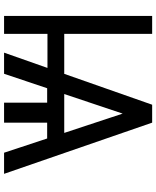

<svg xmlns="http://www.w3.org/2000/svg" viewBox="68 -835 767 943"><g transform="rotate(90 451.5 -363.5)"><path d="M146.3 -727.3H58.2V0H146.3V-213.1H313.6L238.6 0H342.3L413.4 -211.6H484.4V0H582.4V-211.6H660.2L730.1 0H833.8L582.4 -727.3H494.3L342.7 -295.5H146.3ZM441.8 -295.5 538 -582.4 632.8 -295.5Z"/></g></svg>

Font: Karasuma Gothic
Style: Regular
Weight: 400
Designer: Rasmus Andersson, Ryoko Nishizuka
Foundry: Genbu
Version: Version 1.00